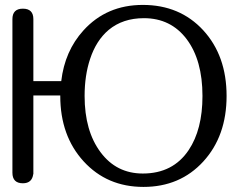

<svg xmlns="http://www.w3.org/2000/svg" viewBox="-20 -735 976 770"><path d="M736.8 -133.3Q792 -215.8 792 -350.1Q792 -493.7 728.5 -578.1Q665 -662.1 557.1 -662.1Q472.7 -662.1 416 -615.2Q365.7 -572.8 341.3 -498.5Q319.3 -432.6 319.3 -350.1Q319.3 -210 383.3 -124.5Q446.8 -39.1 552.7 -39.1Q673.8 -39.1 736.8 -133.3ZM794.9 -613.8Q888.7 -511.7 888.7 -350.1Q888.7 -189.5 795.4 -87.4Q702.1 14.6 555.2 14.6Q409.2 14.6 315.4 -87.9Q221.7 -190.4 221.7 -350.1V-352.1H113.8V-36.6H113.3Q108.4 0 71.8 0Q29.8 0 29.8 -42.5V-658.2Q29.8 -700.2 71.8 -700.2Q113.8 -700.2 113.8 -658.2V-409.7H225.6Q239.7 -530.3 314.5 -612.8Q407.2 -715.3 552.7 -715.3Q701.2 -715.3 794.9 -613.8Z"/></svg>

Font: inglobal
Style: Regular
Weight: 400
Designer: Andrey Kochetov, Denis Davydov, Evgeny Yurtaev
Foundry: inglobal
Version: Version 1.00 September 25, 2014, initial release